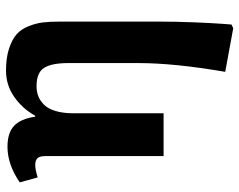

<svg xmlns="http://www.w3.org/2000/svg" viewBox="-99 -468 800 642"><g transform="rotate(-90 301.0 -147.0)"><path d="M527.8 232.9 381.8 206.1Q411.1 35.2 411.1 -84V-318.8Q411.1 -373.5 395.3 -399.2Q379.4 -424.8 334 -424.8Q315.9 -424.8 301 -419.2Q286.1 -413.6 272.5 -400.4Q258.8 -387.2 251 -361.8Q243.2 -336.4 243.2 -300.8V0H100.1V-395Q100.1 -415 92.5 -422.1Q85 -429.2 70.8 -429.2Q54.2 -429.2 28.8 -420.9L12.2 -481Q72.3 -522 130.9 -522Q177.7 -522 201.2 -500Q224.6 -478 231.9 -429.2H234.9Q258.8 -472.2 298.1 -499.5Q337.4 -526.9 386.2 -526.9Q429.2 -526.9 460 -516.6Q490.7 -506.3 507.8 -491Q524.9 -475.6 534.7 -450.7Q544.4 -425.8 547.1 -402.8Q549.8 -379.9 549.8 -348.1V-14.2Q549.8 40.5 547.4 100.8Q544.9 161.1 542.5 194.3L540 227.1Z"/></g></svg>

Font: Literata Book
Style: Bold
Weight: 700
Designer: Latin by Veronika Burian and Jose Scaglione. Greek by Irene Vlachou. Cyrillic by Vera Evstafieva
Foundry: TypeTogether
Version: Version 2.003;PS 002.003;hotconv 1.0.88;makeotf.lib2.5.64775